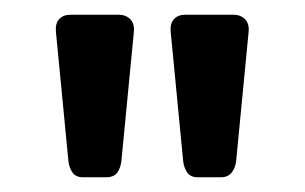

<svg xmlns="http://www.w3.org/2000/svg" viewBox="-20 -730 414 261"><path d="M249 -489Q239 -489 234.5 -495.5Q230 -502 229 -511L212 -687Q211 -698 216.5 -704Q222 -710 232 -710H297Q307 -710 313 -704Q319 -698 318 -687L301 -511Q300 -502 295 -495.5Q290 -489 280 -489ZM93 -489Q83 -489 78.5 -495.5Q74 -502 73 -511L56 -687Q55 -698 60.5 -704Q66 -710 76 -710H141Q151 -710 157 -704Q163 -698 162 -687L145 -511Q144 -502 139.5 -495.5Q135 -489 124 -489Z"/></svg>

Font: DVN-Rubik
Style: Regular
Weight: 400
Designer: Hubert and Fischer
Foundry: Hubert & Fischer
Version: Version 2.102